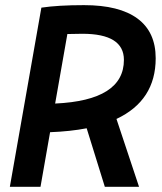

<svg xmlns="http://www.w3.org/2000/svg" viewBox="-20 -723 626 743"><path d="M18.1 0 140.1 -693.4Q204.6 -703.1 305.2 -703.1Q441.9 -703.1 512.2 -651.1Q582.5 -599.1 582.5 -497.6Q582.5 -334 430.7 -262.7L518.1 0H385.7L315.4 -226.6Q252 -214.4 173.8 -211.4L136.7 0ZM193.4 -322.3Q459.5 -334.5 459.5 -491.2Q459.5 -592.3 298.8 -592.3Q268.6 -592.3 240.7 -591.3Z"/></svg>

Font: Cascadia Code NF SemiBold
Style: Italic
Weight: 600
Italic angle: -10°
Monospace: yes
Designer: Aaron Bell
Foundry: Saja Typeworks
Version: Version 2404.023; ttfautohint (v1.8.4)